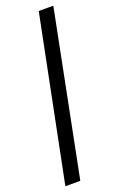

<svg xmlns="http://www.w3.org/2000/svg" viewBox="-152 -771 531 860"><g transform="rotate(-20 113.5 -341.0)"><path d="M157.3 -730.2H226.8L72.1 48.2H0.9Z"/></g></svg>

Font: Puralecka Narrow
Style: Regular
Weight: 400
Designer: Hector Gatti, Marcela Romero, Pablo Cosgaya and Nicolas Silva
Version: Version 1.004;PS 001.004;hotconv 1.0.70;makeotf.lib2.5.58329